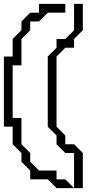

<svg xmlns="http://www.w3.org/2000/svg" viewBox="-20 -785 463 985"><path d="M45 -45V-135H0V-495H45V-585L90 -630V-675L135 -720H180V-765H315V-720H225L180 -675H135V-630L90 -585V-450H45V-180H90V-45L135 0V45L180 90H270V135H315L360 180H270L225 135H135V90L90 45V0ZM225 -135V-495L270 -540V-585H315L360 -630V-765H405V-630L360 -585V-540H315L270 -495V-135L315 -90V-45H360L405 0V180H360V0H315L270 -45V-90Z"/></svg>

Font: Rubik Iso
Style: Regular
Weight: 400
Designer: Hubert and Fischer, NaN
Foundry: Hubert and Fischer, NaN
Version: Version 2.200